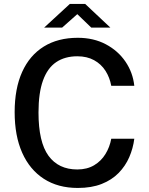

<svg xmlns="http://www.w3.org/2000/svg" viewBox="-20 -920 736 950"><path d="M365 10Q267 10 197 -35.2Q127 -80.5 89.8 -164.2Q52.5 -248 52.5 -365Q52.5 -481.5 89.5 -563.8Q126.5 -646 196.5 -689.5Q266.5 -733 365 -733Q443 -733 503.5 -701Q564 -669 600.8 -615Q637.5 -561 644.5 -495.5H530.5Q523 -536.5 501.8 -569.8Q480.5 -603 445.5 -622.2Q410.5 -641.5 362.5 -641.5Q301 -641.5 258 -612.5Q215 -583.5 192.8 -522Q170.5 -460.5 170.5 -363.5Q170.5 -217 220 -149.2Q269.5 -81.5 362.5 -81.5Q410.5 -81.5 445.5 -102.2Q480.5 -123 501.8 -157.8Q523 -192.5 530.5 -233.5H644.5Q638.5 -186 619.5 -142.2Q600.5 -98.5 566.8 -64Q533 -29.5 483 -9.8Q433 10 365 10ZM198.5 -783.5 325.5 -900.5H401.5L526 -783.5H431.5L362.5 -850L287.5 -783.5Z"/></svg>

Font: Public Sans Thin Medium
Style: Regular
Weight: 500
Version: Version 2.001